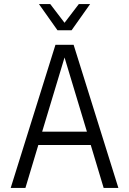

<svg xmlns="http://www.w3.org/2000/svg" viewBox="-20 -932 640 952"><path d="M33 0 255 -710H345L567 0H494L430 -213H170L106 0ZM300 -647 189 -279H411ZM173 -912H229L300 -819L371 -912H427L335 -782H265Z"/></svg>

Font: Geist Mono Light
Style: Regular
Weight: 300
Monospace: yes
Designer: Basement.studio, Andrés Briganti, Mateo Zaragoza
Foundry: Basement.studio, Vercel, Andrés Briganti, Guido Ferreyra, Mateo Zaragoza
Version: Version 1.500; ttfautohint (v1.8.4.7-5d5b)